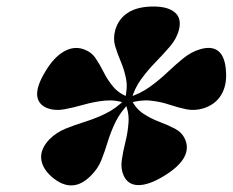

<svg xmlns="http://www.w3.org/2000/svg" viewBox="-20 -804 715 590"><path d="M383 -495.5H363Q373 -532.5 367.5 -561Q362 -589.5 351.5 -614Q341 -638.5 334 -661.8Q327 -685 334 -711Q344 -746.5 373.5 -765.2Q403 -784 451.5 -784Q497 -784 518 -765.2Q539 -746.5 529.5 -711Q522.5 -685 502.8 -661.8Q483 -638.5 459 -614Q435 -589.5 414 -561Q393 -532.5 383 -495.5ZM372 -504Q410.5 -515.5 440 -536.8Q469.5 -558 494.5 -581.8Q519.5 -605.5 543.5 -625Q567.5 -644.5 594.5 -652.5Q631 -663.5 651.5 -646.5Q672 -629.5 674.5 -584Q677.5 -541.5 659.5 -512Q641.5 -482.5 605 -471Q578 -463 552.5 -468.2Q527 -473.5 500.2 -482.5Q473.5 -491.5 442.5 -494.8Q411.5 -498 373.5 -486.5ZM378.5 -504 367 -486.5Q335 -498 302.2 -494.8Q269.5 -491.5 238 -482.5Q206.5 -473.5 178.2 -468.2Q150 -463 127 -471Q96.5 -482.5 94.2 -511Q92 -539.5 119.5 -584.5Q145 -627.5 176 -645.5Q207 -663.5 237.5 -652.5Q260.5 -644.5 273.8 -625Q287 -605.5 298.8 -581.8Q310.5 -558 328.5 -536.8Q346.5 -515.5 378.5 -504ZM366.5 -500.5 379 -489.5Q349.5 -459.5 334.8 -428.8Q320 -398 311 -368.2Q302 -338.5 291.5 -312Q281 -285.5 259.5 -264.5Q202 -205.5 138 -261.5Q108.5 -288 106.5 -317.8Q104.5 -347.5 132.5 -376.5Q154 -397.5 181.8 -408.8Q209.5 -420 241 -429.8Q272.5 -439.5 304.5 -455Q336.5 -470.5 366.5 -500.5ZM363.5 -489.5 382.5 -500.5Q396.5 -470.5 420 -455Q443.5 -439.5 469.5 -429.8Q495.5 -420 517.2 -408.8Q539 -397.5 548.5 -376.5Q561.5 -347.5 544.8 -318.5Q528 -289.5 481 -261.5Q437 -235 405 -235.2Q373 -235.5 360 -264.5Q350.5 -285.5 354.2 -312Q358 -338.5 365.5 -368.2Q373 -398 375 -428.8Q377 -459.5 363.5 -489.5Z"/></svg>

Font: Fraunces Wonky
Style: Italic
Weight: 900
Italic angle: -16°
Version: Version 1.000;[b76b70a41]